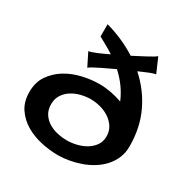

<svg xmlns="http://www.w3.org/2000/svg" viewBox="-181 -957 1101 1128"><g transform="rotate(30 370.0 -393.0)"><path d="M176.8 -226.6Q176.8 -188.5 193.8 -162.1Q210.9 -135.7 237.8 -119.1Q264.6 -102.5 297.9 -95.2Q331.1 -87.9 363.3 -87.9Q393.6 -87.9 426.8 -95.7Q460 -103.5 488.3 -120.1Q516.6 -136.7 535.2 -162.6Q553.7 -188.5 553.7 -224.6Q553.7 -260.7 536.1 -287.6Q518.6 -314.5 491.2 -332.5Q463.9 -350.6 430.2 -359.4Q396.5 -368.2 365.2 -368.2Q333 -368.2 299.8 -359.9Q266.6 -351.6 239.3 -334.5Q211.9 -317.4 194.3 -290.5Q176.8 -263.7 176.8 -226.6ZM210 -605.5Q216.8 -605.5 231.9 -610.8Q247.1 -616.2 264.2 -623Q281.2 -629.9 296.4 -637.2Q311.5 -644.5 318.4 -647.5L334 -655.3Q310.5 -670.9 284.2 -685.5Q257.8 -700.2 229.5 -715.8V-798.8Q344.7 -766.6 439.5 -706.1Q463.9 -718.8 487.3 -731Q510.7 -743.2 530.8 -753.9Q550.8 -764.6 564 -772.9Q577.1 -781.2 581.1 -785.2L624 -686.5Q620.1 -686.5 609.9 -683.6Q599.6 -680.7 585 -674.8Q570.3 -668.9 553.2 -661.6Q536.1 -654.3 518.6 -646.5Q603.5 -571.3 651.9 -469.7Q700.2 -368.2 700.2 -241.2Q700.2 -197.3 684.6 -161.1Q668.9 -125 643.1 -96.7Q617.2 -68.4 583 -47.4Q548.8 -26.4 511.2 -13.2Q473.6 0 434.6 6.8Q395.5 13.7 361.3 13.7Q305.7 13.7 247.1 1Q188.5 -11.7 140.1 -40Q91.8 -68.4 61 -113.8Q30.3 -159.2 30.3 -225.6Q30.3 -291 62 -337.4Q93.8 -383.8 142.6 -413.6Q191.4 -443.4 250.5 -457Q309.6 -470.7 365.2 -470.7Q402.3 -470.7 442.4 -463.4Q482.4 -456.1 520.5 -442.4Q501 -488.3 473.6 -525.9Q446.3 -563.5 409.2 -597.7Q392.6 -589.8 368.7 -578.6Q344.7 -567.4 320.8 -555.7Q296.9 -543.9 278.3 -533.7Q259.8 -523.4 253.9 -517.6Z"/></g></svg>

Font: Cherry Cream Soda
Style: Regular
Weight: 400
Designer: Font Diner, Inc
Foundry: Font Diner, Inc
Version: Version 1.000